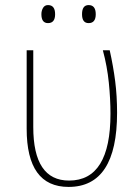

<svg xmlns="http://www.w3.org/2000/svg" viewBox="-20 -726 540 756"><path d="M197 -670Q197 -706 169 -706Q156 -706 149.5 -695Q143 -684 143 -670Q143 -635 169 -635Q197 -635 197 -670ZM357 -670Q357 -706 329 -706Q303 -706 303 -670Q303 -635 329 -635Q357 -635 357 -670ZM441 -282Q441 -348 433.5 -406.5Q426 -465 412 -528H385Q402 -465 408.5 -400.5Q415 -336 415 -278Q415 -15 252 -15Q111 -15 111 -226V-528H85V-219Q85 10 250 10Q441 10 441 -282Z"/></svg>

Font: Noto Sans Mono UI Condensed Thin
Style: Regular
Weight: 250
Width: 3
Designer: Monotype Design team
Foundry: Monotype Imaging Inc.
Version: 1.000